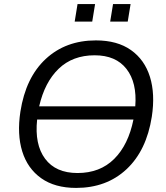

<svg xmlns="http://www.w3.org/2000/svg" viewBox="-20 -912 812 941"><path d="M80 -365Q106 -532 204 -623Q302 -714 450 -714Q555 -714 622 -666.5Q689 -619 715 -535Q741 -451 724 -340Q698 -174 600 -82.5Q502 9 353 9Q249 9 182 -38.5Q115 -86 89 -170Q63 -254 80 -365ZM444 -641Q336 -641 267.5 -575Q199 -509 172 -391H643Q652 -507 600 -574Q548 -641 444 -641ZM360 -64Q470 -64 539.5 -133Q609 -202 634 -326H162Q149 -204 201 -134Q253 -64 360 -64ZM520 -806 534 -892H620L606 -806ZM346 -806 360 -892H446L432 -806Z"/></svg>

Font: Mulish
Style: Italic
Weight: 400
Italic angle: -9°
Designer: Vernon Adams
Foundry: Vernon Adams
Version: Version 3.603; ttfautohint (v1.8.3)